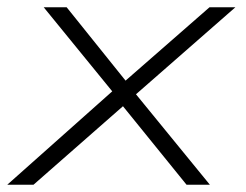

<svg xmlns="http://www.w3.org/2000/svg" viewBox="-23 -507 676 527"><path d="M-3 0 296 -266 300 -238 97 -487H160L327 -279H314L552 -487H623L342 -241L339 -262L553 0H489L310 -221L322 -222L69 0Z"/></svg>

Font: Nunito Sans 10pt Expanded ExtraLight
Style: Italic
Weight: 250
Width: 7
Italic angle: -9°
Designer: Vernon Adams
Foundry: Vernon Adams
Version: Version 3.101;gftools[0.9.27]